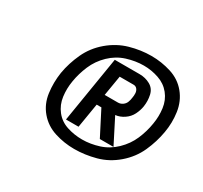

<svg xmlns="http://www.w3.org/2000/svg" viewBox="-104 -1020 784 742"><g transform="rotate(30 288.0 -649.5)"><path d="M299 -419Q346 -419 394 -432Q442 -445 481.5 -479Q521 -513 541.5 -558.5Q562 -604 570 -651Q578 -696 571.5 -741Q565 -786 537.5 -819.5Q510 -853 467 -866.5Q424 -880 379 -880Q332 -880 284.5 -866.5Q237 -853 197.5 -819.5Q158 -786 137 -740.5Q116 -695 108 -648Q101 -602 107 -557Q113 -512 141 -479Q169 -446 211.5 -432.5Q254 -419 299 -419ZM307 -466Q272 -466 239.5 -476.5Q207 -487 186.5 -513Q166 -539 161.5 -573Q157 -607 163 -642Q169 -679 184.5 -715.5Q200 -752 229.5 -780.5Q259 -809 297 -821Q335 -833 372 -833Q406 -833 438.5 -822Q471 -811 491.5 -785.5Q512 -760 516.5 -726Q521 -692 515 -657Q509 -619 493.5 -583Q478 -547 448.5 -518.5Q419 -490 381.5 -478Q344 -466 307 -466ZM215 -502H271L289 -611H310L366 -502H427L371 -612Q391 -614 409.5 -626.5Q428 -639 437.5 -658Q447 -677 450 -696Q454 -722 448.5 -747Q443 -772 421.5 -784Q400 -796 374 -796H263ZM297 -659 312 -749H374Q384 -749 390 -741.5Q396 -734 396.5 -723.5Q397 -713 395 -703Q394 -693 390 -682.5Q386 -672 376.5 -665.5Q367 -659 356 -659Z"/></g></svg>

Font: Iosevka Sparkle Oblique
Style: Bold
Weight: 700
Italic angle: -9°
Designer: Belleve Invis
Foundry: Belleve Invis
Version: Version 4.5.0; ttfautohint (v1.8.3)